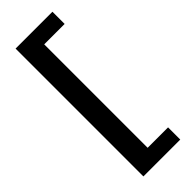

<svg xmlns="http://www.w3.org/2000/svg" viewBox="-301 -740 991 991"><g transform="rotate(-45 194.5 -244.5)"><path d="M74 222V-711H194V222ZM74 222V133H343V222ZM74 -622V-711H343V-622Z"/></g></svg>

Font: Ysabeau ExtraBold
Style: Regular
Weight: 800
Designer: Christian Thalmann (Catharsis Fonts)
Version: Version 2.002